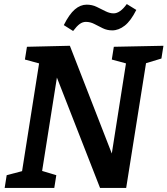

<svg xmlns="http://www.w3.org/2000/svg" viewBox="-20 -928 827 948"><path d="M542 -697 787 -702 777 -639 701 -616 603 0H474L261 -545L188 -84L258 -63L248 0H3L13 -63L89 -83L173 -615L103 -634L113 -697L325 -702L532 -170L602 -615L532 -634ZM341 -775 295 -804Q322 -858 349.5 -881.5Q377 -905 408 -905Q435 -905 457.5 -894Q480 -883 501 -872.5Q522 -862 541 -862Q573 -862 606 -908L653 -879Q626 -825 596 -801.5Q566 -778 534 -778Q509 -778 487.5 -788.5Q466 -799 446 -809.5Q426 -820 404 -820Q388 -820 373.5 -809.5Q359 -799 341 -775Z"/></svg>

Font: Bitter SemiBold
Style: Italic
Weight: 600
Italic angle: -9°
Designer: Sol Matas, and Bitter project Authors
Foundry: Sol Matas
Version: Version 2.001